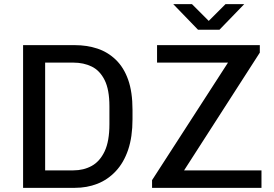

<svg xmlns="http://www.w3.org/2000/svg" viewBox="-20 -903 1315 923"><path d="M91 0V-686H340Q398 -686 448 -669.5Q498 -653 536.5 -616Q575 -579 596 -520Q617 -461 617 -375V-330Q617 -245 596 -183Q575 -121 536.5 -80Q498 -39 448 -19.5Q398 0 340 0ZM197 -84H333Q382 -84 421 -105.5Q460 -127 483 -175.5Q506 -224 506 -306V-392Q506 -472 483 -518Q460 -564 421 -583Q382 -602 333 -602H197ZM711 0V-37L1076 -602H735V-686H1229V-650L865 -84H1237V0ZM932 -760 813 -883H903L1000 -786H967L1064 -883H1154L1035 -760Z"/></svg>

Font: Chivo Medium
Style: Regular
Weight: 400
Version: Version 2.002